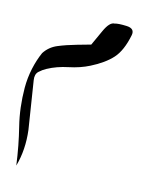

<svg xmlns="http://www.w3.org/2000/svg" viewBox="-128 -579 761 1015"><g transform="rotate(15 253.0 -72.0)"><path d="M474.6 -463.9Q457 -375.5 417.2 -331.5Q377.4 -287.6 305.7 -251.5Q256.8 -226.6 195.3 -213.9Q133.8 -201.2 85.4 -174.8Q65.9 -164.6 48.1 -148.2Q30.3 -131.8 35.6 -99.6L76.7 161.1Q89.8 267.1 63.5 359.9Q49.3 254.4 24.9 157Q0.5 59.6 0 -49.3Q0 -103.5 11.2 -155.3Q22.5 -207 41.5 -249.5Q66.4 -288.1 109.6 -306.2Q152.8 -324.2 208 -339.8L280.8 -360.4Q293.9 -389.2 319.1 -444.3Q344.2 -499.5 371.1 -499.5Q389.2 -505.4 435.5 -503.7Q481.9 -502 474.6 -463.9Z"/></g></svg>

Font: Aref Ruqaa
Style: Regular
Weight: 400
Designer: Abdullah Aref
Version: Version 1.002